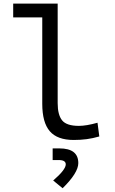

<svg xmlns="http://www.w3.org/2000/svg" viewBox="-20 -752 626 1045"><path d="M381.3 9.8Q292 9.8 251 -37.8Q210 -85.4 210 -187V-657.2H51.8V-732.4H293.9V-190.4Q293.9 -127 318.1 -96.9Q342.3 -66.9 409.2 -66.9Q449.7 -66.9 510.7 -84L520.5 -9.3Q484.9 1 451.9 5.4Q418.9 9.8 381.3 9.8ZM320.8 272.5 269.5 230.5Q337.9 171.4 337.9 142.6Q337.9 119.1 299.8 119.1H266.6V55.7H303.2Q406.2 55.7 406.2 135.7Q406.2 188.5 320.8 272.5Z"/></svg>

Font: Cascadia Code PL SemiLight
Style: Regular
Weight: 350
Monospace: yes
Designer: Aaron Bell
Foundry: Saja Typeworks
Version: Version 2404.023; ttfautohint (v1.8.4)